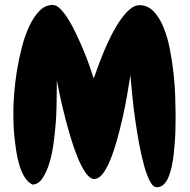

<svg xmlns="http://www.w3.org/2000/svg" viewBox="-20 -745 785 793"><path d="M697.3 -106.4Q694.3 -81.1 689 -56.6Q683.6 -32.2 675.8 -13.2Q668 5.9 655.8 17.1Q643.6 28.3 627.9 28.3Q612.3 28.3 599.6 4.4Q586.9 -19.5 575.7 -59.1Q564.5 -98.6 555.2 -148.4Q545.9 -198.2 538.6 -249.5Q531.2 -300.8 526.4 -349.6Q521.5 -398.4 518.6 -434.6Q512.7 -397.5 504.9 -351.6Q497.1 -305.7 486.3 -258.3Q475.6 -210.9 462.9 -165.5Q450.2 -120.1 435.5 -84.5Q420.9 -48.8 404.3 -27.3Q387.7 -5.9 369.1 -5.9Q352.5 -5.9 335.9 -28.3Q319.3 -50.8 303.7 -87.4Q288.1 -124 274.4 -168.9Q260.7 -213.9 249 -259.3Q237.3 -304.7 228.5 -345.2Q219.7 -385.7 214.8 -413.1Q214.8 -392.6 214.4 -367.7Q213.9 -342.8 213.9 -332Q213.9 -327.1 213.4 -299.8Q212.9 -272.5 210 -234.4Q207 -196.3 201.2 -152.8Q195.3 -109.4 184.1 -72.3Q172.9 -35.2 156.2 -9.8Q139.6 15.6 115.2 17.6Q95.7 8.8 82.5 -12.2Q69.3 -33.2 60.5 -61.5Q51.8 -89.8 46.9 -122.1Q42 -154.3 39.1 -185.1Q36.1 -215.8 35.6 -242.2Q35.2 -268.6 35.2 -285.2Q35.2 -314.5 38.6 -358.9Q42 -403.3 49.8 -452.1Q57.6 -501 70.3 -549.8Q83 -598.6 101.1 -637.2Q119.1 -675.8 143.1 -700.2Q167 -724.6 198.2 -724.6Q212.9 -724.6 229.5 -708Q246.1 -691.4 262.7 -664.6Q279.3 -637.7 294.9 -604.5Q310.5 -571.3 324.7 -537.6Q338.9 -503.9 349.6 -473.1Q360.4 -442.4 367.2 -420.9Q375 -444.3 386.7 -475.6Q398.4 -506.8 412.6 -540.5Q426.8 -574.2 443.8 -606.9Q460.9 -639.6 479.5 -665.5Q498 -691.4 517.1 -707.5Q536.1 -723.6 555.7 -723.6Q589.8 -723.6 614.3 -698.2Q638.7 -672.9 655.3 -632.3Q671.9 -591.8 681.6 -541.5Q691.4 -491.2 696.8 -441.9Q702.1 -392.6 703.6 -349.6Q705.1 -306.6 705.1 -280.3Q705.1 -269.5 705.1 -251Q705.1 -232.4 704.6 -209Q704.1 -185.5 702.1 -159.2Q700.2 -132.8 697.3 -106.4Z"/></svg>

Font: Chewy
Style: Regular
Weight: 400
Designer: Squid
Foundry: Font Diner, Inc DBA Sideshow
Version: Version 1.000